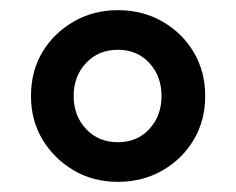

<svg xmlns="http://www.w3.org/2000/svg" viewBox="-20 -736 464 378"><path d="M212 -378Q163 -378 124.5 -401Q86 -424 63.5 -461.5Q41 -499 41 -547Q41 -596 63.5 -633.5Q86 -671 125 -693.5Q164 -716 212 -716Q261 -716 300 -693.5Q339 -671 361.5 -633Q384 -595 384 -547Q384 -499 361.5 -461Q339 -423 300 -400.5Q261 -378 212 -378ZM212 -456Q250 -456 274 -482Q298 -508 298 -547Q298 -586 274 -612Q250 -638 212 -638Q174 -638 149.5 -612Q125 -586 125 -547Q125 -508 149.5 -482Q174 -456 212 -456Z"/></svg>

Font: Nunito Sans 10pt Expanded
Style: Bold
Weight: 700
Width: 7
Designer: Vernon Adams
Foundry: Vernon Adams
Version: Version 3.101;gftools[0.9.27]